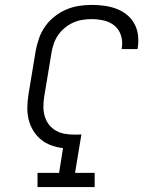

<svg xmlns="http://www.w3.org/2000/svg" viewBox="-20 -763 640 783"><path d="M133 0V-58H221L237 -159Q212 -162 188.5 -170.5Q165 -179 146.5 -194.5Q128 -210 115.5 -230.5Q103 -251 97 -275Q91 -299 91.5 -325Q92 -351 96 -377L126 -558Q131 -584 140 -609Q149 -634 165 -656.5Q181 -679 203.5 -696.5Q226 -714 251 -724.5Q276 -735 302 -739Q328 -743 354 -743Q380 -743 405.5 -739.5Q431 -736 454 -727.5Q477 -719 496 -704Q515 -689 527 -668Q539 -647 542.5 -621.5Q546 -596 542 -571Q542 -569 541.5 -567Q541 -565 541 -563H476Q476 -564 476.5 -565.5Q477 -567 477 -568Q481 -594 473.5 -618Q466 -642 448 -657.5Q430 -673 405 -679Q380 -685 354 -685Q335 -685 316 -682Q297 -679 279 -671Q261 -663 245 -650Q229 -637 217.5 -620.5Q206 -604 199.5 -585.5Q193 -567 190 -548L160 -367Q157 -347 157 -327Q157 -307 162.5 -288.5Q168 -270 179.5 -255Q191 -240 207.5 -230.5Q224 -221 243.5 -217.5Q263 -214 283 -214Q291 -214 298 -214Q305 -214 312 -215L286 -58H366V0Z"/></svg>

Font: Iosevka Slab Light Extended
Style: Italic
Weight: 300
Width: 7
Italic angle: -9°
Monospace: yes
Designer: Belleve Invis
Foundry: Belleve Invis
Version: Version 11.1.0; ttfautohint (v1.8.3)